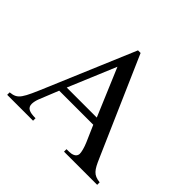

<svg xmlns="http://www.w3.org/2000/svg" viewBox="-161 -859 1044 1044"><g transform="rotate(45 361.0 -337.0)"><path d="M707 0V-19C655 -25 641 -46 613 -111L367 -674H347L141 -186C82 -46 73 -25 15 -19V0H214V-19C166 -19 144 -29 144 -60C144 -72 148 -89 153 -102L199 -216H461L502 -122C514 -94 521 -67 521 -52C521 -43 515 -32 507 -28C495 -21 488 -19 452 -19V0ZM447 -257H216L331 -532Z"/></g></svg>

Font: XITS Math
Style: Regular
Weight: 400
Designer: MicroPress Inc., with final additions and corrections provided by Coen Hoffman, Elsevier (retired)
Version: Version 1.108